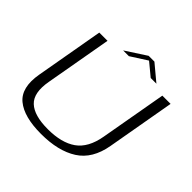

<svg xmlns="http://www.w3.org/2000/svg" viewBox="-196 -968 1154 1154"><g transform="rotate(45 381.0 -391.0)"><path d="M308.5 4Q163 4 94.5 -52.8Q26 -109.5 49 -240.5L125.5 -674.5H195.5L120.5 -250.5Q100.5 -139.5 150.8 -92.2Q201 -45 317 -45Q433.5 -45 500.2 -92.2Q567 -139.5 586.5 -250.5L661.5 -674.5H731.5L655 -240.5Q632 -109.5 543 -52.8Q454 4 308.5 4ZM302.5 -700 434 -785.5H483L585.5 -700H537L456 -767L351.5 -700Z"/></g></svg>

Font: Anybody ExtraExpanded Light
Style: Italic
Weight: 300
Width: 8
Italic angle: -10°
Designer: Tyler Finck
Foundry: Etcetera Type Company
Version: Version 1.010; ttfautohint (v1.8.3) -l 8 -r 50 -G 200 -x 14 